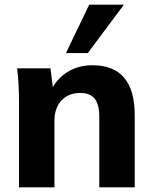

<svg xmlns="http://www.w3.org/2000/svg" viewBox="-20 -798 653 818"><path d="M554 -307V0H403V-300Q403 -353 383.5 -377.5Q364 -402 322 -402Q272 -402 242 -370Q212 -338 212 -284V0H61V-362Q61 -443 53 -507H195L205 -427Q232 -472 275.5 -496Q319 -520 374 -520Q554 -520 554 -307ZM354 -572H261L360 -778H508Z"/></svg>

Font: Muli ExtraBold
Style: Regular
Weight: 800
Designer: Vernon Adams
Foundry: Vernon Adams
Version: Version 2.000